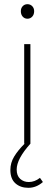

<svg xmlns="http://www.w3.org/2000/svg" viewBox="-20 -690 262 922"><path d="M29.8 126Q29.8 91.8 47.9 62Q65.9 32.2 98.1 0H96.2V-478H126V0Q60.1 73.2 60.1 124Q60.1 153.8 76.9 168.9Q93.8 184.1 118.2 184.1Q146.5 184.1 171.9 164.1L186 184.1Q154.3 211.9 116.2 211.9Q78.1 211.9 54 190.4Q29.8 168.9 29.8 126ZM80.1 -636.2Q80.1 -650.9 89.1 -660.4Q98.1 -669.9 111.8 -669.9Q125.5 -669.9 134.8 -660.4Q144 -650.9 144 -636.2Q144 -620.1 134.8 -610.1Q125.5 -600.1 111.8 -600.1Q98.1 -600.1 89.1 -610.1Q80.1 -620.1 80.1 -636.2Z"/></svg>

Font: Source Sans 3 ExtraLight
Style: Regular
Weight: 200
Designer: Paul D. Hunt
Foundry: Adobe
Version: Version 3.052;hotconv 1.1.0;makeotfexe 2.6.0